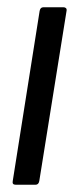

<svg xmlns="http://www.w3.org/2000/svg" viewBox="-20 -508 203 528"><path d="M23 0Q13 0 15 -10L89 -478Q91 -488 99 -488H155Q159 -488 161.5 -485.5Q164 -483 163 -478L88 -10Q86 0 78 0Z"/></svg>

Font: Sofia Sans Extra Condensed Medium
Style: Italic
Weight: 500
Italic angle: -9°
Version: Version 4.100